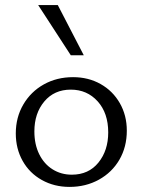

<svg xmlns="http://www.w3.org/2000/svg" viewBox="-20 -726 559 754"><path d="M42 -202Q42 -265 71.5 -315.5Q101 -366 152 -394.5Q203 -423 267 -423Q327 -423 375 -396Q423 -369 450.5 -321Q478 -273 478 -213Q478 -149 449 -99Q420 -49 368.5 -20.5Q317 8 253 8Q193 8 144.5 -19Q96 -46 69 -94Q42 -142 42 -202ZM405 -206Q405 -282 363.5 -328Q322 -374 258 -374Q193 -374 154 -327.5Q115 -281 115 -210Q115 -159 134 -120.5Q153 -82 186.5 -61Q220 -40 262 -40Q328 -40 366.5 -87.5Q405 -135 405 -206ZM130 -706H207L309 -509H258Z"/></svg>

Font: LXGW Bright TC
Style: Regular
Weight: 400
Designer: Christian Thalmann (Catharsis Fonts)
Foundry: LXGW / Christian Thalmann (Catharsis Fonts) / Fontworks Inc.
Version: Version 5.501